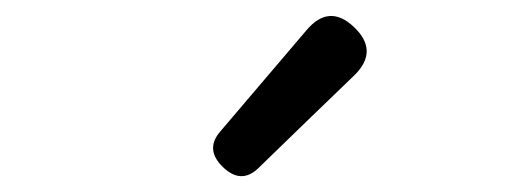

<svg xmlns="http://www.w3.org/2000/svg" viewBox="-20 -876 646 244"><path d="M260 -709 369 -837Q398 -872 430 -841.5Q462 -811 430 -780L374 -726L309 -663Q287 -641 263.5 -663.5Q240 -686 260 -709Z"/></svg>

Font: GenSenRounded JP R
Style: Regular
Weight: 400
Version: Version 1.501;PS 1;hotconv 16.6.51;makeotf.lib2.5.65220